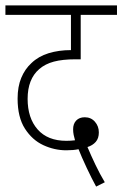

<svg xmlns="http://www.w3.org/2000/svg" viewBox="-20 -642 452 709"><path d="M335 47Q319 18 300 -22.5Q281 -63 270 -91Q251 -87 225 -87Q181 -87 140 -106Q99 -125 72 -167Q45 -209 45 -278Q45 -322 58.5 -354.5Q72 -387 96 -409Q122 -434 159.5 -445.5Q197 -457 242 -457V-587H0V-622H412V-587H278V-423H259Q211 -423 179 -414.5Q147 -406 125 -387Q82 -350 82 -277Q82 -206 119 -164Q156 -122 225 -122Q233 -122 241 -122.5Q249 -123 257 -124Q254 -134 252 -144Q250 -154 250 -165Q250 -185 261.5 -197Q273 -209 293 -209Q316 -209 330.5 -192.5Q345 -176 345 -153Q345 -131 333.5 -118Q322 -105 303 -99Q316 -68 332.5 -33.5Q349 1 367 31Z"/></svg>

Font: Noto Sans Condensed ExtraLight
Style: Italic
Weight: 200
Width: 3
Italic angle: -12°
Designer: Monotype Design Team
Foundry: Monotype Imaging Inc.
Version: Version 2.013; ttfautohint (v1.8.4.7-5d5b)